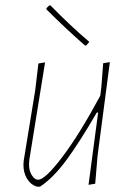

<svg xmlns="http://www.w3.org/2000/svg" viewBox="-20 -689 494 720"><path d="M169 -669Q246 -590 315 -532L304 -519L299 -518Q224 -584 155 -653L154 -658L164 -668ZM149 -455 90 -90 89 -75Q88 -50 99 -32.5Q110 -15 123 -15Q149 -15 213.5 -100Q278 -185 356 -330L360 -362L367 -452L392 -456L346 -106L337 0L312 4L348 -267H343Q278 -155 228.5 -88Q179 -21 130 11H119Q95 4 81 -19.5Q67 -43 68 -74L69 -87L112 -350L124 -451Z"/></svg>

Font: Alegreya Sans SC Thin
Style: Italic
Weight: 100
Italic angle: -7°
Designer: Juan Pablo del Peral
Foundry: Huerta Tipografica
Version: Version 2.007